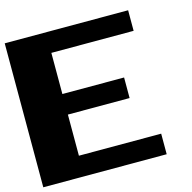

<svg xmlns="http://www.w3.org/2000/svg" viewBox="-112 -890 1002 1002"><g transform="rotate(-15 389.0 -389.0)"><path d="M0 0V-777.8H666.7V-666.7H222.2V-444.4H555.6V-333.3H222.2V-111.1H666.7V0Z"/></g></svg>

Font: Pixeloid Sans
Style: Bold
Weight: 700
Monospace: yes
Designer: GGBot
Version: 0.3